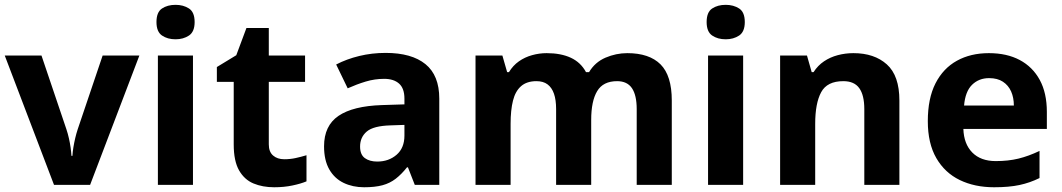

<svg xmlns="http://www.w3.org/2000/svg" viewBox="-20 -780 4480 810"><path d="M207.9 0 0 -545.8H155L260.1 -234.8Q266.2 -216.7 270.7 -196.6Q275.3 -176.5 277.9 -157.4Q280.5 -138.3 281.5 -122.3H285.5Q286.5 -139.3 289.6 -158.4Q292.7 -177.5 297.3 -197.1Q301.9 -216.7 307.9 -234.8L413 -545.8H568L360.1 0Z M794.1 -545.8V0H646.1V-545.8ZM720.6 -759.6Q753.4 -759.6 777.3 -744.2Q801.1 -728.7 801.1 -686.9Q801.1 -646.1 777.3 -630.1Q753.4 -614.2 720.6 -614.2Q686.8 -614.2 663.5 -630.1Q640.1 -646.1 640.1 -686.9Q640.1 -728.7 663.5 -744.2Q686.8 -759.6 720.6 -759.6Z M1179.3 -108.2Q1204.2 -108.2 1227.2 -113.2Q1250.1 -118.2 1273 -125.1V-14.9Q1249.1 -4.9 1213.8 2.5Q1178.4 10 1136.7 10Q1087.9 10 1049.4 -6Q1011 -22 988.5 -61.4Q966 -100.8 966 -170.8V-434.6H894.9V-497.2L976.8 -547L1019.7 -662H1114V-545.8H1267V-434.6H1114V-170.8Q1114 -139.5 1132.1 -123.9Q1150.1 -108.2 1179.3 -108.2Z M1606.8 -556.8Q1716.6 -556.8 1774.9 -509.4Q1833.2 -462 1833.2 -364V0H1729.9L1701 -74H1697Q1674 -45 1649.5 -26Q1625 -7 1593.5 1.5Q1562 10 1516.1 10Q1468.1 10 1429.6 -8.5Q1391.1 -27 1369.1 -65.4Q1347.1 -103.9 1347.1 -162.8Q1347.1 -249.7 1408.1 -291.2Q1469.1 -332.7 1591.3 -336.7L1686.2 -339.7V-363.9Q1686.2 -407.2 1663.6 -427.3Q1641 -447.4 1600.8 -447.4Q1560.8 -447.4 1522.8 -435.9Q1484.8 -424.4 1446.8 -407.4L1398.2 -507.9Q1442 -530.8 1495.5 -543.8Q1548.9 -556.8 1606.8 -556.8ZM1627.9 -251.1Q1555.4 -249.1 1527.2 -225Q1499.1 -201 1499.1 -161.8Q1499.1 -127.6 1519.2 -113Q1539.3 -98.4 1571.5 -98.4Q1619.8 -98.4 1653 -127Q1686.2 -155.7 1686.2 -208.1V-253.1Z M2626.2 -555.8Q2719.2 -555.8 2766.7 -508.4Q2814.1 -460.9 2814.1 -355.9V0H2666.1V-319.8Q2666.1 -378.2 2646.1 -407.9Q2626 -437.6 2583.5 -437.6Q2524.4 -437.6 2499.3 -395.5Q2474.1 -353.5 2474.1 -273.9V0H2326.1V-319.6Q2326.1 -358.5 2317.1 -384.5Q2308 -410.6 2289.9 -424.1Q2271.8 -437.6 2243.2 -437.6Q2202.5 -437.6 2178.3 -416.5Q2154.2 -395.5 2144.2 -355.7Q2134.1 -315.9 2134.1 -257.5V0H1986.1V-545.8H2099.4L2119.5 -475.8H2127.2Q2144.2 -503.8 2169.2 -521.3Q2194.1 -538.8 2224.7 -547.3Q2255.2 -555.8 2286.2 -555.8Q2346.3 -555.8 2388.3 -536.3Q2430.2 -516.8 2452.2 -475.7H2465.1Q2490.1 -517.7 2534.6 -536.8Q2579.2 -555.8 2626.2 -555.8Z M3115.1 -545.8V0H2967.1V-545.8ZM3041.6 -759.6Q3074.4 -759.6 3098.3 -744.2Q3122.1 -728.7 3122.1 -686.9Q3122.1 -646.1 3098.3 -630.1Q3074.4 -614.2 3041.6 -614.2Q3007.8 -614.2 2984.5 -630.1Q2961.1 -646.1 2961.1 -686.9Q2961.1 -728.7 2984.5 -744.2Q3007.8 -759.6 3041.6 -759.6Z M3580.3 -555.8Q3668.4 -555.8 3721.3 -508.4Q3774.3 -460.9 3774.3 -355.9V0H3626.3V-319.4Q3626.3 -378.5 3605.1 -408Q3584 -437.6 3537.8 -437.6Q3469.4 -437.6 3444.3 -391Q3419.1 -344.5 3419.1 -257.3V0H3271.1V-545.8H3384.4L3404.3 -475.8H3412.2Q3430.2 -503.8 3456.3 -521.3Q3482.3 -538.8 3514.3 -547.3Q3546.3 -555.8 3580.3 -555.8Z M4151.8 -555.8Q4227.7 -555.8 4282.1 -526.8Q4336.5 -497.8 4366.5 -442.8Q4396.4 -387.8 4396.4 -307.9V-236.2H4044.2Q4046.2 -172.8 4081.8 -136.6Q4117.5 -100.4 4180.8 -100.4Q4233.7 -100.4 4276.7 -110.9Q4319.6 -121.4 4365.5 -143.3V-28.9Q4325.5 -9 4281.1 0.5Q4236.7 10 4173.8 10Q4091.9 10 4029 -20.5Q3966 -51 3930.1 -113Q3894.2 -175 3894.2 -268.9Q3894.2 -364.8 3926.6 -428.3Q3959.1 -491.8 4017 -523.8Q4074.9 -555.8 4151.8 -555.8ZM4152.8 -450.4Q4109.5 -450.4 4080.8 -422.2Q4052.2 -394 4047.2 -334.8H4257.2Q4257.2 -368 4245.7 -394.1Q4234.1 -420.2 4211 -435.3Q4188 -450.4 4152.8 -450.4Z"/></svg>

Font: Noto Sans Hebrew
Style: Regular
Weight: 400
Designer: Monotype Design Team
Foundry: Monotype Imaging Inc.
Version: Version 2.003;January 10, 2023;FontCreator 14.0.0.2877 64-bi